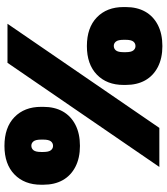

<svg xmlns="http://www.w3.org/2000/svg" viewBox="38 -782 768 885"><g transform="rotate(90 422.5 -340.0)"><path d="M193 -356Q108 -356 60.5 -402Q13 -448 13 -525V-535Q13 -587 34 -624.5Q55 -662 95.5 -683Q136 -704 193 -704Q249 -704 289.5 -683Q330 -662 351 -624.5Q372 -587 372 -535V-525Q372 -448 324.5 -402Q277 -356 193 -356ZM192 -480Q205 -480 213 -490Q221 -500 221 -525V-535Q221 -560 213 -570Q205 -580 193 -580Q180 -580 172 -570Q164 -560 164 -535V-525Q164 -500 172 -490Q180 -480 192 -480ZM90 10 570 -690H750L270 10ZM653 24Q568 24 520.5 -22Q473 -68 473 -145V-155Q473 -207 494 -244.5Q515 -282 555.5 -303Q596 -324 653 -324Q709 -324 749.5 -303Q790 -282 811 -244.5Q832 -207 832 -155V-145Q832 -68 784.5 -22Q737 24 653 24ZM652 -100Q665 -100 673 -110Q681 -120 681 -145V-155Q681 -180 673 -190Q665 -200 653 -200Q640 -200 632 -190Q624 -180 624 -155V-145Q624 -120 632 -110Q640 -100 652 -100Z"/></g></svg>

Font: Golos Text ExtraBold
Style: Regular
Weight: 800
Designer: A.Korolkova, Vitaly Kuzmin
Foundry: ParaType Ltd
Version: Version 2.004